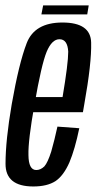

<svg xmlns="http://www.w3.org/2000/svg" viewBox="-22 -688 358 712"><path d="M101.5 3.5 112.5 -57.5Q84 -57.5 83.5 -113Q82 -167 106 -301Q131.5 -448.5 151 -496Q170.5 -542.5 198.5 -542.5Q228.5 -542.5 231 -496.5Q231 -452.5 210 -328H101.5L92 -272H285.5Q288.5 -286.5 290.5 -301Q318 -454.5 316 -530Q314.5 -604.5 209.5 -604.5Q106.5 -604.5 77 -528Q48 -452.5 21.5 -301.5Q-1.5 -167 -1.5 -81Q-2 3.5 101.5 3.5ZM112.5 -57.5 101.5 3.5Q153 3.5 184 -16.5Q214 -37 235.5 -86Q256 -135 272 -212.5L191 -218.5Q180 -168 168 -126Q155 -85 142.5 -71Q128.5 -57.5 112.5 -57.5ZM131.5 -634.5H301.5L307 -668H138Z"/></svg>

Font: Anybody ExtraCondensed
Style: Italic
Weight: 400
Width: 2
Italic angle: -10°
Version: Version 1.113;gftools[0.9.25]